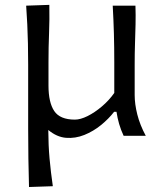

<svg xmlns="http://www.w3.org/2000/svg" viewBox="-20 -544 643 769"><path d="M96.2 205 191.6 201.8Q183.3 144.4 178.5 91.3Q173.7 38.2 173.4 -23.4Q207.4 5 244.5 8Q281.6 11 317.7 -3.5Q353.8 -18 384.6 -43.1Q415.4 -68.2 437 -96.1H446.6Q450.3 -71.2 457.2 -47.4Q464.1 -23.7 475.2 0H563.9Q540.5 -43.4 530 -85.2Q519.4 -127.1 519.4 -163.2V-285.2Q519.4 -330.2 520.7 -369.5Q522 -408.7 522.9 -446Q523.8 -483.2 522.5 -521.3H431.5Q434.7 -463.5 436.2 -409.7Q437.7 -355.8 437.7 -293.7V-171.7Q416.7 -141.9 388.1 -117.7Q359.5 -93.4 330.8 -79.1Q302.1 -64.9 280 -64.9Q220.2 -64.9 197.2 -99.3Q174.2 -133.8 174.2 -201.4V-293.7Q174.2 -355.8 176.5 -411.3Q178.7 -466.7 177.6 -524.5L84.8 -521.3Q87.5 -482.8 89.3 -445.7Q91.1 -408.6 91.9 -369.6Q92.8 -330.6 92.8 -285.2V-28.7Q92.8 36 93.7 91.6Q94.6 147.2 96.2 205Z"/></svg>

Font: Pinar FD VF
Style: Regular
Weight: 300
Designer: Amin Abedi
Version: Version 2.000